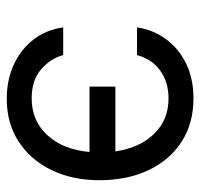

<svg xmlns="http://www.w3.org/2000/svg" viewBox="-32 -561 604 580"><g transform="rotate(-90 270.0 -271.0)"><path d="M298.3 -302.6V-224.4H102.6Q113.6 -150.6 155.9 -107.2Q198.2 -63.9 262.8 -63.9Q311.8 -63.9 346.8 -89.1Q381.7 -114.3 393.5 -159.1H477.3Q470.2 -110.8 442.3 -72.3Q414.4 -33.7 368.8 -11.2Q323.2 11.4 262.8 11.4Q186.8 11.4 131.4 -24.7Q76 -60.7 45.8 -124.8Q15.6 -188.9 15.6 -272.7Q15.6 -354.4 46.3 -417.6Q77.1 -480.8 132.3 -516.7Q187.5 -552.6 261.4 -552.6Q318.9 -552.6 365.1 -531.2Q411.2 -509.9 440.7 -471.6Q470.2 -433.2 477.3 -382.1H393.5Q383.9 -419.4 351 -448.3Q318.2 -477.3 262.8 -477.3Q195.3 -477.3 151.6 -429.9Q108 -382.5 100.9 -302.6Z"/></g></svg>

Font: Inter Alia
Style: Regular
Weight: 400
Designer: Rasmus Andersson (Latin, Greek, Cyrillic etc.) and Evan from Shavian.info (Shavian, old style figures)
Foundry: Shavian.info
Version: Version 0.001;git-37ab20767